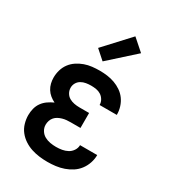

<svg xmlns="http://www.w3.org/2000/svg" viewBox="-188 -870 877 978"><g transform="rotate(30 250.0 -381.0)"><path d="M247 8Q223 8 199 5Q175 2 152 -5.5Q129 -13 108.5 -26.5Q88 -40 73 -59Q58 -78 51 -102Q44 -126 44 -150Q44 -170 49 -189.5Q54 -209 65.5 -225Q77 -241 93.5 -252.5Q110 -264 128 -272Q113 -279 99.5 -290Q86 -301 77 -315.5Q68 -330 64 -346.5Q60 -363 60 -380Q60 -403 66.5 -425Q73 -447 86.5 -465Q100 -483 119 -495.5Q138 -508 159 -515.5Q180 -523 202.5 -525.5Q225 -528 247 -528Q270 -528 292 -525Q314 -522 335 -514.5Q356 -507 375 -494Q394 -481 407 -463Q420 -445 427 -423Q434 -401 434 -379Q434 -378 434 -377.5Q434 -377 434 -376H333Q333 -376 333 -376.5Q333 -377 333 -377Q333 -392 325 -405.5Q317 -419 304.5 -427Q292 -435 277 -437.5Q262 -440 247 -440Q232 -440 217 -437.5Q202 -435 189 -427.5Q176 -420 168.5 -407Q161 -394 161 -379Q161 -363 169 -349Q177 -335 190 -327.5Q203 -320 218.5 -317Q234 -314 250 -314H307V-226H250Q238 -226 226 -225Q214 -224 202 -220.5Q190 -217 179.5 -211.5Q169 -206 161 -197Q153 -188 149 -176Q145 -164 145 -152Q145 -134 154.5 -118.5Q164 -103 179.5 -94.5Q195 -86 212.5 -83Q230 -80 247 -80Q265 -80 282 -83Q299 -86 314 -94Q329 -102 339 -117Q349 -132 349 -149Q349 -149 349 -149Q349 -149 349 -149H450Q450 -149 450 -149Q450 -149 450 -149Q450 -125 442 -101.5Q434 -78 419.5 -59Q405 -40 385 -27Q365 -14 342 -6Q319 2 295 5Q271 8 247 8ZM235 -576 181 -624 316 -770 384 -710Z"/></g></svg>

Font: Zed Mono Semibold
Style: Regular
Weight: 600
Monospace: yes
Designer: Belleve Invis
Foundry: Belleve Invis
Version: Version 1.0.0; ttfautohint (v1.8.4)